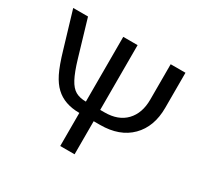

<svg xmlns="http://www.w3.org/2000/svg" viewBox="-146 -868 1088 1048"><g transform="rotate(30 398.0 -344.0)"><path d="M348.1 0V-208.5Q253.4 -208.5 197.8 -261.2Q169.9 -287.1 147.5 -331.8Q125 -376.5 100.1 -461.9L32.7 -688H126L193.4 -460Q214.8 -387.7 235.6 -348.6Q256.3 -309.6 282.7 -294.7Q309.1 -279.8 348.1 -279.8V-688H438.5V-279.8H465.8Q552.2 -279.8 599.6 -329.6Q647 -379.4 647 -464.8V-688H740.2V-466.8Q740.2 -347.7 670.7 -278.1Q601.1 -208.5 479 -208.5H438.5V0Z"/></g></svg>

Font: Arimo
Style: Regular
Weight: 400
Designer: Steve Matteson
Foundry: Monotype Imaging Inc.
Version: Version 1.33